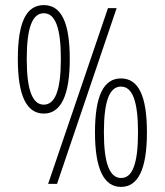

<svg xmlns="http://www.w3.org/2000/svg" viewBox="-20 -722 647 754"><path d="M152 -276C218 -276 254 -345 254 -490C254 -633 221 -702 152 -702C83 -702 50 -634 50 -490C50 -345 85 -276 152 -276ZM169 0H204L438 -690H404ZM152 -311C108 -311 85 -367 85 -490C85 -613 107 -670 152 -670C197 -670 219 -613 219 -490C219 -367 196 -311 152 -311ZM455 12C522 12 557 -57 557 -202C557 -345 524 -414 455 -414C387 -414 353 -346 353 -202C353 -57 389 12 455 12ZM456 -23C411 -23 388 -79 388 -202C388 -325 410 -382 455 -382C500 -382 522 -325 522 -202C522 -79 500 -23 456 -23Z"/></svg>

Font: Noto Sans Kannada ExtraCondensed ExtraLight
Style: Regular
Weight: 200
Width: 2
Designer: Jelle Bosma - Monotype Design Team
Foundry: Monotype Imaging Inc.
Version: Version 2.005